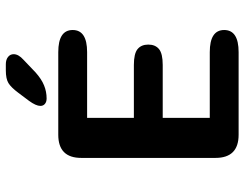

<svg xmlns="http://www.w3.org/2000/svg" viewBox="-110 -729 839 659"><g transform="rotate(-90 309.5 -399.5)"><path d="M536 -569.5Q536 -520 460 -520H234.5V-359.5H416Q455 -359.5 470.5 -346.8Q486 -334 486 -310Q486 -286 470.5 -273.2Q455 -260.5 416 -260.5H234.5V-99H460Q536 -99 536 -49.5Q536 0 460 0H176.5Q97 0 97 -79.5V-540Q97 -619 176.5 -619H460Q536 -619 536 -569.5ZM301 -659Q289.5 -659 282.5 -664.8Q275.5 -670.5 275.5 -680.5Q275.5 -695.5 293 -719.5L320 -755.5Q339 -781 353.8 -790Q368.5 -799 397.5 -799H418.5Q434 -799 443.5 -791.5Q453 -784 453 -772Q453 -755.5 434 -738.5L390.5 -697Q367.5 -676.5 346 -667.8Q324.5 -659 301 -659Z"/></g></svg>

Font: Sono Monospace SemiBold
Style: Regular
Weight: 600
Designer: Tyler Finck
Foundry: Tyler Finck
Version: Version 2.112